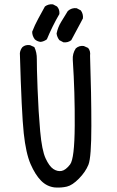

<svg xmlns="http://www.w3.org/2000/svg" viewBox="-20 -862 540 889"><path d="M234 6Q197 2 170 -25.5Q143 -53 121.5 -102.5Q100 -152 90 -244.5Q80 -337 72 -616Q74 -632 84 -644Q98 -656 119 -653L139 -644Q151 -619 150.5 -588.5Q150 -558 154 -450.5Q158 -343 166 -254.5Q174 -166 191 -129Q208 -92 227 -79.5Q246 -67 265 -70.5Q284 -74 304.5 -100.5Q325 -127 326 -280Q327 -433 317 -585Q315 -614 331 -638Q347 -652 368 -649L388 -640Q400 -626 397 -604Q403 -426 403 -279.5Q403 -133 389.5 -99.5Q376 -66 345.5 -35Q315 -4 289.5 2Q264 8 234 6ZM274 -666 255 -676Q244 -690 242 -707Q248 -736 263 -760.5Q278 -785 294 -811Q312 -827 335 -824L354 -814Q366 -798 364 -777L354 -758Q319 -692 310 -676Q295 -664 274 -666ZM168 -668Q152 -670 141 -680Q129 -696 129 -715Q141 -746 156.5 -774.5Q172 -803 188 -832Q204 -844 225 -842L244 -832Q257 -818 255 -797Q238 -768 223.5 -738.5Q209 -709 197 -680Q184 -670 168 -668Z"/></svg>

Font: NaniFont Regular
Style: Regular
Weight: 400
Designer: Nanigashitei
Version: Version 1.036